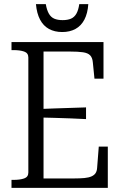

<svg xmlns="http://www.w3.org/2000/svg" viewBox="-20 -915 590 935"><path d="M505 -201V0H36V-39H46Q77 -39 97.5 -46Q118 -53 118 -75V-635Q118 -657 97.5 -664Q77 -671 46 -671H36V-710H484V-532H440L432 -612Q430 -634 419 -645.5Q408 -657 384 -660.5Q360 -664 320 -664H192V-46H341Q370 -46 391 -48Q412 -50 425.5 -56Q439 -62 445.5 -72Q452 -82 453 -98L461 -201ZM168 -384Q208 -386 246.5 -387Q285 -388 323 -389.5Q361 -391 399 -392V-335Q361 -337 323 -338.5Q285 -340 246.5 -341Q208 -342 168 -343ZM283 -759Q320 -759 347.5 -774Q375 -789 391 -819.5Q407 -850 410 -895H366Q362 -866 352 -848.5Q342 -831 325.5 -824Q309 -817 285 -817Q261 -817 244.5 -824Q228 -831 218 -848.5Q208 -866 203 -895H155Q159 -850 175 -819.5Q191 -789 218.5 -774Q246 -759 283 -759Z"/></svg>

Font: Roboto Serif 28pt Condensed Light
Style: Regular
Weight: 300
Width: 3
Designer: Greg Gazdowicz
Foundry: Commercial Type
Version: Version 1.008